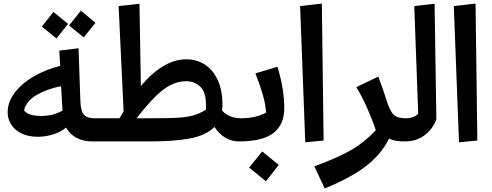

<svg xmlns="http://www.w3.org/2000/svg" viewBox="-20 -794 2762 1078"><path d="M538 -56 518 0H497Q447 0 409.5 -20Q372 -40 351 -78Q322 -53 279 -39.5Q236 -26 192 -26Q139 -26 100.5 -45Q62 -64 42.5 -95.5Q23 -127 23 -163Q23 -223 65 -276.5Q107 -330 175 -368Q243 -406 318 -424L313 -510L421 -523L431 -232Q433 -171 451 -150.5Q469 -130 508 -130H528ZM212 -143Q278 -143 331 -173L323 -310Q247 -296 187 -261.5Q127 -227 115 -174Q138 -143 212 -143ZM368 -651 434 -734 516 -666 450 -584ZM215 -645 280 -727 362 -660 297 -578Z M1342 -56 1322 0Q1239 0 1184 -81Q1137 -34 1048 -17Q959 0 821 0H518L498 -57L528 -130H651L674 -170L646 -760L763 -773L771 -311Q897 -461 1026 -461Q1084 -461 1130 -431.5Q1176 -402 1202.5 -344.5Q1229 -287 1229 -207Q1229 -195 1227 -173Q1267 -130 1333 -130ZM1026 -338Q980 -338 938.5 -317Q897 -296 852 -251.5Q807 -207 747 -130H831Q929 -130 978.5 -133Q1028 -136 1064.5 -146Q1101 -156 1136 -178Q1141 -270 1107.5 -304Q1074 -338 1026 -338Z M1302 -60 1332 -130Q1417 -130 1474 -162Q1471 -209 1455.5 -262.5Q1440 -316 1414 -382L1538 -419Q1576 -292 1576 -187Q1576 -93 1514.5 -46.5Q1453 0 1322 0ZM1379 147 1452 56 1545 132 1473 224Z M1694 5 1665 -760 1787 -774 1797 -5Z M2252 0Q2194 0 2165 -16Q2117 77 2030.5 142Q1944 207 1803 264L1745 140Q1878 91 1953 47.5Q2028 4 2090 -63Q2073 -115 2044 -181.5Q2015 -248 1981 -305L2104 -364Q2137 -276 2151 -228Q2165 -186 2178.5 -165Q2192 -144 2211 -137Q2230 -130 2263 -130L2272 -57Z M2232 -57 2262 -130Q2282 -130 2300 -137Q2318 -144 2328 -156L2306 -760L2420 -773L2430 -123Q2409 -68 2363 -34Q2317 0 2252 0Z M2557 5 2528 -760 2650 -774 2660 -5Z"/></svg>

Font: FiraGO Medium
Style: Italic
Weight: 500
Italic angle: -8°
Designer: bBox Type GmbH
Foundry: bBox Type GmbH
Version: Version 1.001